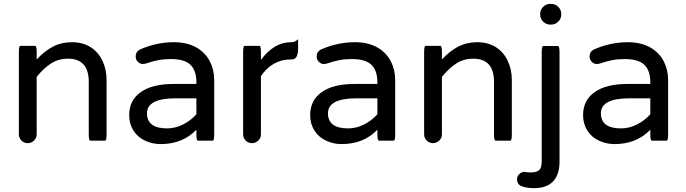

<svg xmlns="http://www.w3.org/2000/svg" viewBox="-20 -724 3498 979"><path d="M76.2 -39.1V-458Q76.2 -490.2 84 -490.2H159.2Q167 -490.2 167 -458V-420.9Q207 -463.9 250 -486.3Q293 -508.8 347.7 -508.8Q401.4 -508.8 442.4 -483.4Q481.4 -458 502.4 -414.1Q523.4 -370.1 523.4 -316.4V-39.1Q523.4 -6.8 515.6 -6.8Q515.6 -6.8 440.4 -6.8Q432.6 -6.8 432.6 -39.1V-306.6Q432.6 -424.8 326.2 -424.8Q279.3 -424.8 241.7 -401.4Q204.1 -377.9 167 -332V-39.1Q167 -20.5 153.3 -7.3Q139.6 5.9 121.1 5.9Q102.5 5.9 89.4 -7.3Q76.2 -20.5 76.2 -39.1Z M719.7 -6.8Q681.6 -24.4 660.2 -58.6Q638.7 -92.8 638.7 -136.7Q638.7 -212.9 697.8 -254.4Q756.8 -295.9 864.3 -295.9H981.4V-302.7Q981.4 -365.2 950.7 -394Q919.9 -422.9 851.6 -422.9Q816.4 -422.9 788.1 -417.5Q759.8 -412.1 721.7 -399.4L709 -397.5Q694.3 -397.5 683.1 -408.7Q671.9 -419.9 671.9 -435.5Q671.9 -462.9 698.2 -473.6Q780.3 -508.8 867.2 -508.8Q934.6 -508.8 982.4 -481.4Q1027.3 -455.1 1049.8 -411.6Q1072.3 -368.2 1072.3 -315.4V-39.1Q1072.3 -6.8 1064.5 -6.8H989.3Q981.4 -6.8 981.4 -39.1V-62.5Q911.1 10.7 798.8 10.7Q756.8 10.7 719.7 -6.8ZM981.4 -141.6V-222.7H876Q729.5 -222.7 729.5 -146.5Q729.5 -69.3 832 -69.3Q874 -69.3 913.6 -89.4Q953.1 -109.4 981.4 -141.6Z M1219.7 -39.1V-458Q1219.7 -490.2 1227.5 -490.2H1302.7Q1310.5 -490.2 1310.5 -458V-418.9Q1377.9 -508.8 1462.9 -508.8H1467.8Q1484.4 -508.8 1500 -524.4Q1500 -508.8 1500 -476.6Q1500 -420.9 1467.8 -420.9H1460.9Q1415 -420.9 1376.5 -398.9Q1337.9 -377 1310.5 -335.9V-39.1Q1310.5 -20.5 1296.9 -7.3Q1283.2 5.9 1264.6 5.9Q1246.1 5.9 1232.9 -7.3Q1219.7 -20.5 1219.7 -39.1Z M1642.6 -6.8Q1604.5 -24.4 1583 -58.6Q1561.5 -92.8 1561.5 -136.7Q1561.5 -212.9 1620.6 -254.4Q1679.7 -295.9 1787.1 -295.9H1904.3V-302.7Q1904.3 -365.2 1873.5 -394Q1842.8 -422.9 1774.4 -422.9Q1739.3 -422.9 1710.9 -417.5Q1682.6 -412.1 1644.5 -399.4L1631.8 -397.5Q1617.2 -397.5 1606 -408.7Q1594.7 -419.9 1594.7 -435.5Q1594.7 -462.9 1621.1 -473.6Q1703.1 -508.8 1790 -508.8Q1857.4 -508.8 1905.3 -481.4Q1950.2 -455.1 1972.7 -411.6Q1995.1 -368.2 1995.1 -315.4V-39.1Q1995.1 -6.8 1987.3 -6.8H1912.1Q1904.3 -6.8 1904.3 -39.1V-62.5Q1834 10.7 1721.7 10.7Q1679.7 10.7 1642.6 -6.8ZM1904.3 -141.6V-222.7H1798.8Q1652.3 -222.7 1652.3 -146.5Q1652.3 -69.3 1754.9 -69.3Q1796.9 -69.3 1836.4 -89.4Q1876 -109.4 1904.3 -141.6Z M2142.6 -39.1V-458Q2142.6 -490.2 2150.4 -490.2H2225.6Q2233.4 -490.2 2233.4 -458V-420.9Q2273.4 -463.9 2316.4 -486.3Q2359.4 -508.8 2414.1 -508.8Q2467.8 -508.8 2508.8 -483.4Q2547.9 -458 2568.8 -414.1Q2589.8 -370.1 2589.8 -316.4V-39.1Q2589.8 -6.8 2582 -6.8Q2582 -6.8 2506.8 -6.8Q2499 -6.8 2499 -39.1V-306.6Q2499 -424.8 2392.6 -424.8Q2345.7 -424.8 2308.1 -401.4Q2270.5 -377.9 2233.4 -332V-39.1Q2233.4 -20.5 2219.7 -7.3Q2206.1 5.9 2187.5 5.9Q2168.9 5.9 2155.8 -7.3Q2142.6 -20.5 2142.6 -39.1Z M2734.4 -649.4V-653.3Q2734.4 -673.8 2749.5 -689Q2764.6 -704.1 2785.2 -704.1H2791Q2811.5 -704.1 2826.7 -689Q2841.8 -673.8 2841.8 -653.3V-649.4Q2841.8 -628.9 2826.7 -613.8Q2811.5 -598.6 2791 -598.6H2785.2Q2764.6 -598.6 2749.5 -613.8Q2734.4 -628.9 2734.4 -649.4ZM2642.6 226.6Q2629.9 222.7 2623 212.9Q2616.2 203.1 2616.2 190.4Q2616.2 175.8 2627.4 164.1Q2638.7 152.3 2654.3 152.3L2666 154.3H2668.9Q2674.8 155.3 2683.6 155.3Q2715.8 155.3 2729 143.6Q2742.2 131.8 2742.2 98.6V-457Q2742.2 -489.3 2750 -489.3H2825.2Q2833 -489.3 2833 -457V100.6Q2833 166 2800.3 200.7Q2767.6 235.4 2704.1 235.4Q2668.9 235.4 2642.6 226.6Z M3034.2 -6.8Q2996.1 -24.4 2974.6 -58.6Q2953.1 -92.8 2953.1 -136.7Q2953.1 -212.9 3012.2 -254.4Q3071.3 -295.9 3178.7 -295.9H3295.9V-302.7Q3295.9 -365.2 3265.1 -394Q3234.4 -422.9 3166 -422.9Q3130.9 -422.9 3102.5 -417.5Q3074.2 -412.1 3036.1 -399.4L3023.4 -397.5Q3008.8 -397.5 2997.6 -408.7Q2986.3 -419.9 2986.3 -435.5Q2986.3 -462.9 3012.7 -473.6Q3094.7 -508.8 3181.6 -508.8Q3249 -508.8 3296.9 -481.4Q3341.8 -455.1 3364.3 -411.6Q3386.7 -368.2 3386.7 -315.4V-39.1Q3386.7 -6.8 3378.9 -6.8H3303.7Q3295.9 -6.8 3295.9 -39.1V-62.5Q3225.6 10.7 3113.3 10.7Q3071.3 10.7 3034.2 -6.8ZM3295.9 -141.6V-222.7H3190.4Q3043.9 -222.7 3043.9 -146.5Q3043.9 -69.3 3146.5 -69.3Q3188.5 -69.3 3228 -89.4Q3267.6 -109.4 3295.9 -141.6Z"/></svg>

Font: YuPearl-Regular
Style: Regular
Weight: 400
Designer: Max Yao
Foundry: Max-Everyday
Version: Version 1.011; ttfautohint (v1.8.3)